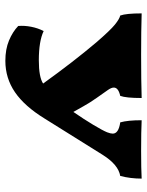

<svg xmlns="http://www.w3.org/2000/svg" viewBox="64 -606 549 717"><g transform="rotate(90 338.5 -247.5)"><path d="M647 -502Q647 -460 637 -422Q595 -415 558 -356L423 -140Q377 -65 324.5 -29Q272 7 207 7Q164 7 131.5 -6.5Q99 -20 77 -41Q75 -64 80 -89.5Q85 -115 96 -136Q134 -118 205 -118Q268 -118 292 -134Q210 -248 138 -333Q93 -385 72 -402Q51 -419 38 -422Q30 -444 30 -502Q94 -500 184 -500Q283 -500 346 -502Q346 -443 338 -422Q307 -415 307 -398Q307 -389 316 -376Q351 -327 362 -309.5Q373 -292 398 -247Q425 -286 446 -321Q467 -356 474 -373Q479 -386 479 -394Q479 -416 437 -422Q429 -450 429 -502Q469 -500 544 -500Q611 -500 647 -502Z"/></g></svg>

Font: Vollkorn SC Black
Style: Regular
Weight: 900
Designer: Friedrich Althausen
Foundry: Friedrich Althausen
Version: Version 4.015